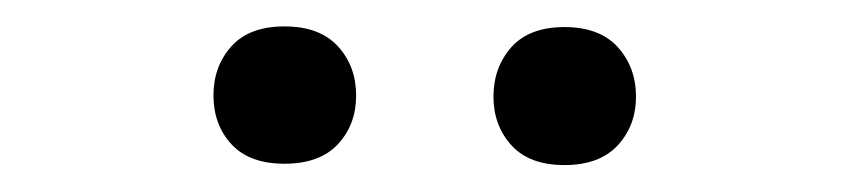

<svg xmlns="http://www.w3.org/2000/svg" viewBox="-20 -741 640 144"><path d="M140.1 -669.4Q140.1 -691.4 153.6 -706.3Q167 -721.2 193.4 -721.2Q219.7 -721.2 233.4 -706.3Q247.1 -691.4 247.1 -669.4Q247.1 -647.5 233.4 -632.8Q219.7 -618.2 193.4 -618.2Q167 -618.2 153.6 -632.8Q140.1 -647.5 140.1 -669.4ZM350.1 -668.5Q350.1 -690.4 363.5 -705.6Q377 -720.7 403.3 -720.7Q429.7 -720.7 443.4 -705.6Q457 -690.4 457 -668.5Q457 -647 443.4 -632.1Q429.7 -617.2 403.3 -617.2Q377 -617.2 363.5 -632.1Q350.1 -647 350.1 -668.5Z"/></svg>

Font: TypoPRO Roboto Mono
Style: Regular
Weight: 400
Designer: Google
Version: Version 2.000986; 2015; ttfautohint (v1.3)